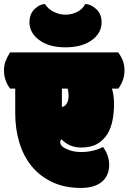

<svg xmlns="http://www.w3.org/2000/svg" viewBox="-62 -907 631 942"><path d="M241.7 -472.2V-382.8Q254.4 -382.8 264.4 -397.5Q274.4 -412.1 274.4 -436Q274.4 -460.4 269.5 -472.2ZM336.4 -161.1Q395 -161.1 443.4 -186Q473.6 -144.5 473.6 -99.1Q473.6 -68.4 462.6 -46.6Q451.7 -24.9 432.9 -11.2Q414.1 2.4 389.2 8.8Q364.3 15.1 336.4 15.1Q254.9 15.1 194.1 -13.7Q133.3 -42.5 93 -92Q52.7 -141.6 32.7 -208.3Q12.7 -274.9 12.7 -351.1V-472.2H-12.7Q-42.5 -513.7 -42.5 -560.1Q-42.5 -585 -35.4 -605Q-28.3 -625 -12.7 -649.9H518.6Q526.4 -638.2 532.2 -627.7Q538.1 -617.2 541.7 -606.4Q545.4 -595.7 547.1 -584.5Q548.8 -573.2 548.8 -560.1Q548.8 -514.2 518.6 -472.2H487.3Q497.6 -436.5 497.6 -397.9Q497.6 -356.4 490.2 -317.6Q482.9 -278.8 464.6 -249Q446.3 -219.2 415.3 -201.2Q384.3 -183.1 336.4 -183.1Q278.8 -183.1 239.7 -223.6Q233.4 -217.8 233.4 -210Q233.4 -189.5 264.6 -175.8Q295.4 -161.1 336.4 -161.1ZM82.5 -797.9Q82.5 -838.9 108.4 -863.3Q133.8 -887.2 158.7 -887.2Q166 -875 177.2 -865.2Q188.5 -855.5 201.7 -848.9Q214.8 -842.3 229.5 -838.6Q244.1 -835 257.8 -835Q290 -835 316.7 -848.6Q343.3 -862.3 356.4 -887.2Q382.3 -887.2 409.2 -863.3Q436.5 -838.9 436.5 -797.9Q436.5 -748 393.6 -713.9Q344.2 -674.8 259.3 -674.8Q173.8 -674.8 126 -713.9Q82.5 -748.5 82.5 -797.9Z"/></svg>

Font: Modak sl
Style: Regular
Weight: 400
Designer: Sarang Kulkarni, Maithili Shingre, Noopur Datye
Foundry: Ek Type
Version: Version 1.036;PS Version 1.000;hotconv 1.0.79;makeotf.lib2.5